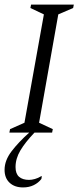

<svg xmlns="http://www.w3.org/2000/svg" viewBox="-31 -580 353 840"><path d="M10 0 13 -15 76 -43 161 -517 102 -545 105 -560H292L289 -545L224 -517L140 -43L200 -15L197 0H120Q79 43 58 78.5Q37 114 37 151Q37 180 52.5 193.5Q68 207 96 207Q108 207 122 203Q136 199 149 191H152L150 203Q137 220 116.5 230Q96 240 70 240Q33 240 11 219.5Q-11 199 -11 163Q-11 122 19.5 82Q50 42 97 0Z"/></svg>

Font: Spectral SC Light
Style: Italic
Weight: 300
Italic angle: -10°
Designer: Jean-Baptiste Levee
Foundry: Production Type
Version: Version 2.001